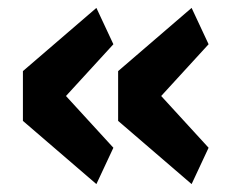

<svg xmlns="http://www.w3.org/2000/svg" viewBox="-20 -515 598 486"><path d="M508 -141 388 -272 508 -403 465 -495 279 -335V-209L465 -49ZM267 -141 147 -272 267 -403 224 -495 38 -335V-209L224 -49Z"/></svg>

Font: IBM Plex Thai Looped
Style: Bold
Weight: 700
Designer: Mike Abbink, Paul van der Laan, Pieter van Rosmalen, Ben Mitchell, Mark Frömberg
Foundry: Bold Monday
Version: Version 1.0